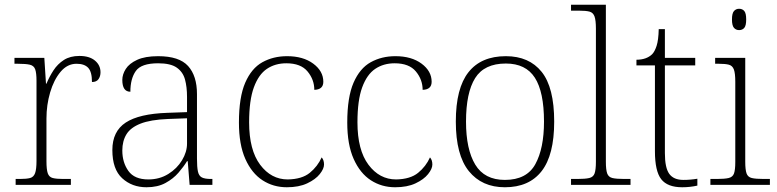

<svg xmlns="http://www.w3.org/2000/svg" viewBox="-20 -780 3276 810"><path d="M46 0V-25H64Q92 -25 107 -29Q122 -33 128 -49.5Q134 -66 134 -101V-439Q134 -472 128.5 -487.5Q123 -503 106 -507Q89 -511 56 -511H41V-536H167L174 -427H176Q188 -456 205.5 -483Q223 -510 249.5 -527Q276 -544 315 -544Q357 -544 380.5 -524.5Q404 -505 404 -475Q404 -458 395.5 -446Q387 -434 368 -434Q368 -477 352 -494Q336 -511 303 -511Q264 -511 235.5 -477Q207 -443 191.5 -390Q176 -337 176 -280V-100Q176 -65 181.5 -49Q187 -33 202.5 -29Q218 -25 246 -25H279V0Z M598 10Q537 10 495.5 -28Q454 -66 454 -147Q454 -226 510.5 -263Q567 -300 686 -304L769 -307V-371Q769 -413 760.5 -444.5Q752 -476 726 -494.5Q700 -513 647 -513Q576 -513 553 -480.5Q530 -448 530 -393Q496 -393 496 -443Q496 -466 510.5 -489Q525 -512 558.5 -527.5Q592 -543 647 -543Q736 -543 773.5 -501.5Q811 -460 811 -383V-111Q811 -75 815 -56.5Q819 -38 831.5 -31.5Q844 -25 870 -25H876V0H780L772 -100H769Q755 -77 733 -51.5Q711 -26 678 -8Q645 10 598 10ZM606 -23Q653 -23 690 -46Q727 -69 748 -104Q769 -139 769 -174V-281L688 -278Q615 -275 573 -258.5Q531 -242 513.5 -213.5Q496 -185 496 -145Q496 -95 521.5 -59Q547 -23 606 -23Z M1190 10Q1133 10 1087.5 -19.5Q1042 -49 1015 -109.5Q988 -170 988 -263Q988 -370 1014.5 -431Q1041 -492 1087 -517.5Q1133 -543 1191 -543Q1259 -543 1301.5 -511.5Q1344 -480 1344 -435Q1344 -402 1306 -401Q1306 -444 1277.5 -478.5Q1249 -513 1188 -513Q1141 -513 1106 -489.5Q1071 -466 1051 -411.5Q1031 -357 1031 -264Q1031 -147 1077.5 -85Q1124 -23 1194 -23Q1254 -24 1287 -51Q1320 -78 1337 -116Q1347 -105 1347 -86Q1347 -68 1329 -45.5Q1311 -23 1276 -6.5Q1241 10 1190 10Z M1647 10Q1590 10 1544.5 -19.5Q1499 -49 1472 -109.5Q1445 -170 1445 -263Q1445 -370 1471.5 -431Q1498 -492 1544 -517.5Q1590 -543 1648 -543Q1716 -543 1758.5 -511.5Q1801 -480 1801 -435Q1801 -402 1763 -401Q1763 -444 1734.5 -478.5Q1706 -513 1645 -513Q1598 -513 1563 -489.5Q1528 -466 1508 -411.5Q1488 -357 1488 -264Q1488 -147 1534.5 -85Q1581 -23 1651 -23Q1711 -24 1744 -51Q1777 -78 1794 -116Q1804 -105 1804 -86Q1804 -68 1786 -45.5Q1768 -23 1733 -6.5Q1698 10 1647 10Z M2110 10Q2013 10 1958 -58Q1903 -126 1903 -267Q1903 -408 1956.5 -475.5Q2010 -543 2114 -543Q2212 -543 2265 -477Q2318 -411 2318 -267Q2318 -126 2265 -58Q2212 10 2110 10ZM2110 -21Q2202 -21 2238.5 -87.5Q2275 -154 2275 -267Q2275 -392 2236.5 -452Q2198 -512 2114 -512Q2023 -512 1984.5 -450.5Q1946 -389 1946 -267Q1946 -150 1985 -85.5Q2024 -21 2110 -21Z M2389 0V-25H2416Q2449 -25 2466 -29Q2483 -33 2488.5 -48.5Q2494 -64 2494 -98V-659Q2494 -695 2488 -711Q2482 -727 2467 -731Q2452 -735 2424 -735H2389V-760H2536V-98Q2536 -64 2541.5 -48.5Q2547 -33 2563.5 -29Q2580 -25 2614 -25H2640V0Z M2858 10Q2796 10 2769.5 -24Q2743 -58 2743 -142V-504H2665V-528Q2707 -528 2731 -551Q2742 -562 2750 -586.5Q2758 -611 2759 -657H2785V-536H2913V-504H2785V-134Q2785 -72 2803.5 -46.5Q2822 -21 2863 -21Q2893 -21 2922 -26V3Q2891 10 2858 10Z M3098 -653Q3085 -653 3076.5 -662.5Q3068 -672 3068 -698Q3068 -724 3076.5 -733.5Q3085 -743 3098 -743Q3112 -743 3120 -733.5Q3128 -724 3128 -698Q3128 -672 3120 -662.5Q3112 -653 3098 -653ZM2977 0V-25H3004Q3037 -25 3054 -29Q3071 -33 3076.5 -48Q3082 -63 3082 -97V-435Q3082 -471 3076 -487Q3070 -503 3055 -507Q3040 -511 3012 -511H2997V-536H3124V-98Q3124 -64 3129.5 -48.5Q3135 -33 3151.5 -29Q3168 -25 3202 -25H3228V0Z"/></svg>

Font: Noto Serif Tamil ExtraLight
Style: Italic
Weight: 200
Italic angle: -12°
Designer: Indian Type Foundry, Tom Grace, and the Monotype Design Team
Foundry: Monotype Imaging Inc.
Version: Version 2.003; ttfautohint (v1.8.4.7-5d5b)